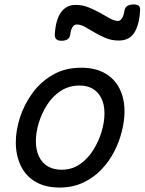

<svg xmlns="http://www.w3.org/2000/svg" viewBox="-20 -823 649 862"><path d="M247 19Q184 19 140 -6.5Q96 -32 73.5 -78.5Q51 -125 51 -184Q51 -238 70 -296.5Q89 -355 126 -405.5Q163 -456 217.5 -487.5Q272 -519 345 -519Q407 -519 450.5 -494.5Q494 -470 516.5 -425.5Q539 -381 539 -323Q539 -282 527.5 -235Q516 -188 493 -143Q470 -98 435 -61.5Q400 -25 353 -3Q306 19 247 19ZM256 -61Q303 -61 338.5 -85.5Q374 -110 398.5 -149Q423 -188 436 -231.5Q449 -275 449 -314Q449 -354 435 -382Q421 -410 396.5 -424.5Q372 -439 338 -439Q290 -439 253 -415Q216 -391 191.5 -352.5Q167 -314 154 -271Q141 -228 141 -190Q141 -150 155 -120.5Q169 -91 195 -76Q221 -61 256 -61ZM256 -640Q225 -640 226 -668Q230 -735 254 -768Q278 -801 320 -801Q350 -801 377.5 -790Q405 -779 429.5 -765Q454 -751 474 -740Q494 -729 510 -729Q519 -729 527 -740Q535 -751 539 -777Q544 -803 581 -803Q597 -803 603.5 -796.5Q610 -790 609 -776Q605 -710 582.5 -675.5Q560 -641 513 -641Q482 -641 455 -652Q428 -663 405 -677Q382 -691 362 -702Q342 -713 325 -713Q313 -713 305.5 -701.5Q298 -690 295 -666Q293 -653 283 -646.5Q273 -640 256 -640Z"/></svg>

Font: Playwrite AU QLD
Style: Regular
Weight: 400
Designer: Veronika Burian, José Scaglione
Foundry: TypeTogether
Version: Version 1.002